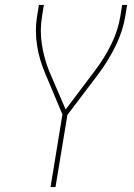

<svg xmlns="http://www.w3.org/2000/svg" viewBox="-20 -755 540 775"><path d="M184 0 232 -293 161 -462Q150 -488 142 -515.5Q134 -543 129.5 -572Q125 -601 125 -631Q125 -661 130 -691L137 -735H157L150 -691Q140 -632 149 -575.5Q158 -519 178 -469L245 -313L364 -471Q402 -521 429.5 -577Q457 -633 466 -691L473 -735H493L486 -691Q476 -630 447.5 -571.5Q419 -513 380 -460L252 -291L204 0Z"/></svg>

Font: Iosevka Term Curly Th Obl
Style: Regular
Weight: 100
Italic angle: -9°
Designer: Belleve Invis
Foundry: Belleve Invis
Version: Version 32.3.0